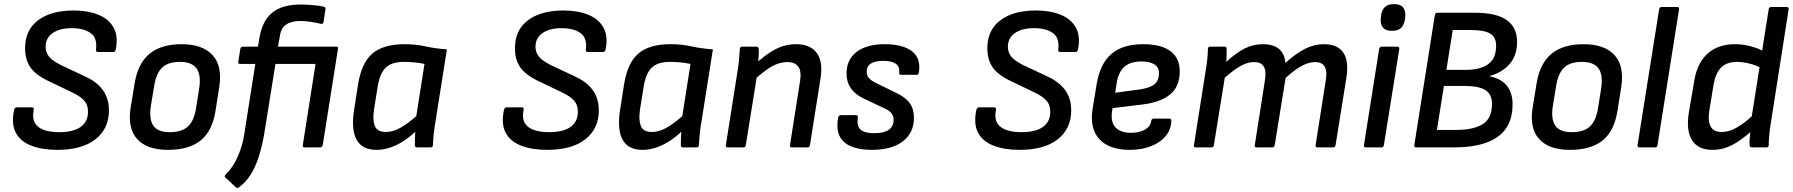

<svg xmlns="http://www.w3.org/2000/svg" viewBox="-20 -717 8721 934"><path d="M259 12Q185 12 132 -8.5Q79 -29 56.5 -72Q34 -115 49 -184Q52 -195 63 -195H133Q147 -195 144 -183Q136 -142 150 -118.5Q164 -95 195 -84.5Q226 -74 267 -74Q337 -74 372.5 -99.5Q408 -125 408 -173Q408 -196 400 -212Q392 -228 374 -242Q356 -256 326 -270L209 -326Q173 -344 149 -365.5Q125 -387 113.5 -416Q102 -445 102 -482Q102 -571 165.5 -618.5Q229 -666 338 -666Q407 -666 458 -645.5Q509 -625 532.5 -583Q556 -541 543 -476Q540 -464 531 -464H456Q446 -464 447 -476Q454 -533 420.5 -556.5Q387 -580 329 -580Q270 -580 236 -556Q202 -532 202 -490Q202 -471 210 -455Q218 -439 234 -426.5Q250 -414 275 -401L388 -348Q431 -329 457.5 -304.5Q484 -280 497 -249.5Q510 -219 510 -180Q510 -91 444.5 -39.5Q379 12 259 12Z M797 12Q694 12 646.5 -41.5Q599 -95 616 -196L635 -312Q651 -409 707.5 -455.5Q764 -502 864 -502Q964 -502 1013 -450Q1062 -398 1047 -296L1029 -182Q1014 -81 957 -34.5Q900 12 797 12ZM806 -74Q864 -74 894 -101.5Q924 -129 934 -192L949 -287Q959 -354 935.5 -385Q912 -416 856 -416Q798 -416 769 -388.5Q740 -361 730 -299L714 -202Q704 -139 725.5 -106.5Q747 -74 806 -74Z M1320 -406 1265 -64Q1255 -6 1239 44.5Q1223 95 1199 133Q1175 171 1140 196Q1134 200 1126 193L1076 146Q1072 143 1073.5 138.5Q1075 134 1080 129Q1102 108 1119 79Q1136 50 1149 13Q1162 -24 1169 -69L1222 -406H1148Q1137 -406 1139 -416L1149 -479Q1151 -490 1161 -490H1235L1242 -533Q1256 -616 1304.5 -655.5Q1353 -695 1444 -695Q1471 -695 1504 -692Q1537 -689 1556 -684Q1565 -682 1563 -672L1554 -611Q1552 -599 1542 -601Q1517 -607 1491 -611Q1465 -615 1441 -615Q1397 -615 1372 -597.5Q1347 -580 1342 -544L1332 -490H1615Q1627 -490 1624 -479L1550 -11Q1547 0 1538 0H1462Q1451 0 1453 -11L1515 -406Z M1814 12Q1762 12 1735 -12Q1708 -36 1700.5 -79.5Q1693 -123 1702 -179L1722 -308Q1739 -412 1792 -457Q1845 -502 1948 -502Q2003 -502 2049.5 -491.5Q2096 -481 2154 -477L2098 -123Q2093 -95 2090 -66.5Q2087 -38 2086 -11Q2086 0 2074 0H2008Q1998 0 1998 -11Q1998 -26 1998.5 -42.5Q1999 -59 2000 -76Q1955 -33 1906.5 -10.5Q1858 12 1814 12ZM1857 -75Q1889 -75 1923.5 -93Q1958 -111 2005 -152L2045 -406Q2023 -411 1995.5 -413.5Q1968 -416 1946 -416Q1885 -416 1856.5 -388Q1828 -360 1818 -300L1799 -182Q1792 -133 1803.5 -104Q1815 -75 1857 -75Z M2642 12Q2568 12 2515 -8.5Q2462 -29 2439.5 -72Q2417 -115 2432 -184Q2435 -195 2446 -195H2516Q2530 -195 2527 -183Q2519 -142 2533 -118.5Q2547 -95 2578 -84.5Q2609 -74 2650 -74Q2720 -74 2755.5 -99.5Q2791 -125 2791 -173Q2791 -196 2783 -212Q2775 -228 2757 -242Q2739 -256 2709 -270L2592 -326Q2556 -344 2532 -365.5Q2508 -387 2496.5 -416Q2485 -445 2485 -482Q2485 -571 2548.5 -618.5Q2612 -666 2721 -666Q2790 -666 2841 -645.5Q2892 -625 2915.5 -583Q2939 -541 2926 -476Q2923 -464 2914 -464H2839Q2829 -464 2830 -476Q2837 -533 2803.5 -556.5Q2770 -580 2712 -580Q2653 -580 2619 -556Q2585 -532 2585 -490Q2585 -471 2593 -455Q2601 -439 2617 -426.5Q2633 -414 2658 -401L2771 -348Q2814 -329 2840.5 -304.5Q2867 -280 2880 -249.5Q2893 -219 2893 -180Q2893 -91 2827.5 -39.5Q2762 12 2642 12Z M3108 12Q3056 12 3029 -12Q3002 -36 2994.5 -79.5Q2987 -123 2996 -179L3016 -308Q3033 -412 3086 -457Q3139 -502 3242 -502Q3297 -502 3343.5 -491.5Q3390 -481 3448 -477L3392 -123Q3387 -95 3384 -66.5Q3381 -38 3380 -11Q3380 0 3368 0H3302Q3292 0 3292 -11Q3292 -26 3292.5 -42.5Q3293 -59 3294 -76Q3249 -33 3200.5 -10.5Q3152 12 3108 12ZM3151 -75Q3183 -75 3217.5 -93Q3252 -111 3299 -152L3339 -406Q3317 -411 3289.5 -413.5Q3262 -416 3240 -416Q3179 -416 3150.5 -388Q3122 -360 3112 -300L3093 -182Q3086 -133 3097.5 -104Q3109 -75 3151 -75Z M3832 0Q3821 0 3823 -11L3872 -323Q3887 -415 3810 -415Q3786 -415 3761 -406Q3736 -397 3707.5 -376.5Q3679 -356 3640 -321L3651 -402Q3701 -450 3749.5 -476Q3798 -502 3853 -502Q3922 -502 3953.5 -459Q3985 -416 3971 -332L3920 -11Q3918 0 3908 0ZM3520 0Q3509 0 3511 -11L3567 -366Q3572 -394 3575 -426.5Q3578 -459 3579 -478Q3579 -490 3591 -490H3659Q3670 -490 3671 -479Q3672 -471 3671 -454.5Q3670 -438 3669 -420.5Q3668 -403 3666 -390L3665 -365L3608 -11Q3607 -6 3604.5 -3Q3602 0 3597 0Z M4222 12Q4129 12 4086 -26Q4043 -64 4057 -144Q4060 -157 4070 -157H4144Q4155 -157 4153 -144Q4147 -103 4167 -86Q4187 -69 4232 -69Q4327 -69 4327 -134Q4327 -152 4317 -165.5Q4307 -179 4282 -190L4179 -239Q4138 -259 4118 -289Q4098 -319 4098 -359Q4098 -427 4147 -464.5Q4196 -502 4284 -502Q4371 -502 4416 -468Q4461 -434 4450 -364Q4448 -353 4439 -353H4363Q4353 -353 4354 -364Q4358 -393 4337.5 -407Q4317 -421 4277 -421Q4196 -421 4196 -368Q4196 -349 4207.5 -336.5Q4219 -324 4246 -311L4344 -263Q4387 -242 4406.5 -214Q4426 -186 4426 -144Q4426 -71 4372 -29.5Q4318 12 4222 12Z M4940 12Q4866 12 4813 -8.5Q4760 -29 4737.5 -72Q4715 -115 4730 -184Q4733 -195 4744 -195H4814Q4828 -195 4825 -183Q4817 -142 4831 -118.5Q4845 -95 4876 -84.5Q4907 -74 4948 -74Q5018 -74 5053.5 -99.5Q5089 -125 5089 -173Q5089 -196 5081 -212Q5073 -228 5055 -242Q5037 -256 5007 -270L4890 -326Q4854 -344 4830 -365.5Q4806 -387 4794.5 -416Q4783 -445 4783 -482Q4783 -571 4846.5 -618.5Q4910 -666 5019 -666Q5088 -666 5139 -645.5Q5190 -625 5213.5 -583Q5237 -541 5224 -476Q5221 -464 5212 -464H5137Q5127 -464 5128 -476Q5135 -533 5101.5 -556.5Q5068 -580 5010 -580Q4951 -580 4917 -556Q4883 -532 4883 -490Q4883 -471 4891 -455Q4899 -439 4915 -426.5Q4931 -414 4956 -401L5069 -348Q5112 -329 5138.5 -304.5Q5165 -280 5178 -249.5Q5191 -219 5191 -180Q5191 -91 5125.5 -39.5Q5060 12 4940 12Z M5476 12Q5376 12 5328 -40Q5280 -92 5295 -187L5315 -309Q5332 -408 5387 -455Q5442 -502 5541 -502Q5629 -502 5674 -468Q5719 -434 5719 -370Q5719 -296 5672 -257.5Q5625 -219 5539 -209L5392 -191L5389 -171Q5383 -121 5407.5 -96Q5432 -71 5483 -71Q5523 -71 5550 -86.5Q5577 -102 5580 -128Q5582 -140 5592 -140H5668Q5678 -140 5678 -129Q5677 -88 5651 -56Q5625 -24 5579.5 -6Q5534 12 5476 12ZM5405 -266 5526 -282Q5576 -290 5597 -308Q5618 -326 5618 -362Q5618 -389 5596 -403.5Q5574 -418 5533 -418Q5478 -418 5449 -391.5Q5420 -365 5412 -312Z M5797 0Q5786 0 5788 -11L5844 -366Q5849 -394 5852.5 -424.5Q5856 -455 5856 -479Q5856 -490 5867 -490H5937Q5947 -490 5947 -480Q5947 -465 5947 -449.5Q5947 -434 5945 -416Q5992 -459 6033.5 -480.5Q6075 -502 6123 -502Q6173 -502 6201 -479.5Q6229 -457 6233 -411Q6283 -456 6327.5 -479Q6372 -502 6421 -502Q6487 -502 6515 -460.5Q6543 -419 6529 -335L6477 -11Q6475 0 6465 0H6389Q6378 0 6380 -12L6429 -324Q6437 -369 6424.5 -392Q6412 -415 6377 -415Q6347 -415 6312.5 -396.5Q6278 -378 6234 -338L6181 -11Q6180 -6 6177.5 -3Q6175 0 6169 0H6093Q6082 0 6084 -11L6133 -324Q6141 -369 6128.5 -392Q6116 -415 6081 -415Q6049 -415 6016.5 -397Q5984 -379 5938 -339L5885 -11Q5883 0 5874 0Z M6624 0Q6613 0 6615 -11L6689 -479Q6692 -490 6702 -490H6777Q6788 -490 6787 -479L6712 -11Q6710 0 6701 0ZM6751 -567Q6721 -567 6707.5 -583Q6694 -599 6697 -626L6698 -638Q6701 -667 6716 -682Q6731 -697 6761 -697Q6793 -697 6805.5 -681Q6818 -665 6816 -638L6815 -626Q6811 -597 6796.5 -582Q6782 -567 6751 -567Z M6870 0Q6858 0 6860 -11L6960 -644Q6962 -655 6972 -655H7153Q7260 -655 7310 -619Q7360 -583 7360 -514Q7360 -447 7323.5 -405.5Q7287 -364 7226 -347V-346Q7284 -334 7311 -299Q7338 -264 7338 -211Q7338 -136 7304 -89.5Q7270 -43 7206 -21.5Q7142 0 7055 0ZM6970 -85H7065Q7146 -85 7192 -112.5Q7238 -140 7238 -212Q7238 -258 7206 -278.5Q7174 -299 7104 -299H7004ZM7016 -377H7109Q7154 -377 7188 -388.5Q7222 -400 7240 -426Q7258 -452 7258 -495Q7258 -536 7229.5 -553.5Q7201 -571 7133 -571H7047Z M7617 12Q7514 12 7466.5 -41.5Q7419 -95 7436 -196L7455 -312Q7471 -409 7527.5 -455.5Q7584 -502 7684 -502Q7784 -502 7833 -450Q7882 -398 7867 -296L7849 -182Q7834 -81 7777 -34.5Q7720 12 7617 12ZM7626 -74Q7684 -74 7714 -101.5Q7744 -129 7754 -192L7769 -287Q7779 -354 7755.5 -385Q7732 -416 7676 -416Q7618 -416 7589 -388.5Q7560 -361 7550 -299L7534 -202Q7524 -139 7545.5 -106.5Q7567 -74 7626 -74Z M7955 0Q7944 0 7946 -11L8051 -672Q8053 -683 8063 -683H8139Q8150 -683 8148 -672L8043 -11Q8042 -6 8039.5 -3Q8037 0 8032 0Z M8310 12Q8240 12 8210.5 -36Q8181 -84 8196 -172L8222 -325Q8236 -410 8286.5 -456Q8337 -502 8421 -502Q8461 -502 8501.5 -490.5Q8542 -479 8562 -465L8553 -383Q8526 -399 8491.5 -407.5Q8457 -416 8430 -416Q8379 -416 8352 -388Q8325 -360 8316 -306L8295 -178Q8287 -129 8301.5 -102Q8316 -75 8354 -75Q8379 -75 8402.5 -84Q8426 -93 8455 -113.5Q8484 -134 8523 -170L8511 -88Q8475 -56 8442.5 -33.5Q8410 -11 8378.5 0.5Q8347 12 8310 12ZM8502 0Q8491 0 8491 -12Q8490 -27 8492 -49Q8494 -71 8496 -87L8499 -135L8584 -672Q8586 -683 8596 -683H8671Q8683 -683 8681 -672L8594 -116Q8589 -88 8586.5 -58Q8584 -28 8584 -12Q8584 0 8573 0Z"/></svg>

Font: Sofia Sans SemiBold
Style: Italic
Weight: 600
Italic angle: -9°
Designer: Botio Nikoltchev, Ani Petrova
Foundry: lettersoup
Version: Version 4.100-B